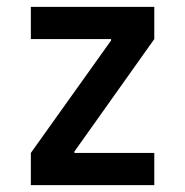

<svg xmlns="http://www.w3.org/2000/svg" viewBox="-20 -540 540 560"><path d="M70 0V-94L304 -422V-426H70V-520H430V-426L197 -98V-94H430V0Z"/></svg>

Font: M PLUS 1 Code Medium
Style: Regular
Weight: 500
Designer: Coji Morishita
Foundry: UNDERFOREST DESIGN
Version: Version 1.002